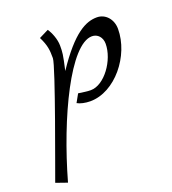

<svg xmlns="http://www.w3.org/2000/svg" viewBox="-204 -509 855 954"><g transform="rotate(-20 223.5 -32.0)"><path d="M407 -381C350 -381 279 -349 169 -184C188 -268 188 -276 188 -312C188 -345 172 -385 157 -406L107 -381C131 -333 133 -307 133 -265C133 -225 -52 275 -68 321L-8 342C80 29 236 -301 352 -301C382 -301 404 -277 404 -243C404 -157 329 -51 256 -51C236 -51 221 -54 191 -58L167 -15C182 -6 209 0 235 0C367 0 487 -150 487 -291C487 -343 452 -381 407 -381Z"/></g></svg>

Font: Marck Script
Style: Regular
Weight: 400
Designer: Denis Masharov, Marck Fogel
Foundry: Denis Masharov
Version: Version 1.002